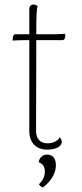

<svg xmlns="http://www.w3.org/2000/svg" viewBox="-20 -652 365 852"><path d="M218 -500H141C141 -573 142 -612 147 -624C143 -628 138 -632 129 -632C117 -632 110 -624 110 -610V-500H48C42 -500 38 -494 37 -486L36 -472C49 -473 83 -474 96 -474H110V-71C110 -17 142 12 190 12C223 12 254 0 254 -22C254 -28 252 -35 245 -43C237 -26 214 -16 191 -16C157 -16 140 -38 140 -71L141 -428V-474H258C264 -474 268 -480 269 -488L270 -502C260 -501 228 -500 218 -500ZM189 34C162 34 152 58 152 68C167 74 179 84 179 109C179 130 171 147 153 166C156 171 161 177 171 180C218 142 228 106 228 81C228 41 204 34 189 34Z"/></svg>

Font: Arima Koshi Thin
Style: Regular
Weight: 250
Designer: Joana Correia and Natanael Gama
Foundry: NDISCOVER
Version: Version 1.019;PS 001.019;hotconv 1.0.88;makeotf.lib2.5.64775